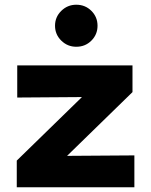

<svg xmlns="http://www.w3.org/2000/svg" viewBox="-20 -793 640 813"><path d="M51 0V-113L327 -382L53 -380V-516H541V-403L264 -133L549 -135V0ZM303 -595Q266 -595 239.5 -621Q213 -647 213 -684Q213 -721 239.5 -747Q266 -773 303 -773Q341 -773 367 -747Q393 -721 393 -684Q393 -647 367 -621Q341 -595 303 -595Z"/></svg>

Font: Red Hat Mono
Style: Bold
Weight: 700
Monospace: yes
Designer: Pentagram, MCKL
Foundry: Pentagram, MCKL
Version: Version 1.023; ttfautohint (v1.8.3)